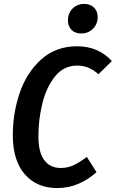

<svg xmlns="http://www.w3.org/2000/svg" viewBox="-20 -940 588 975"><path d="M548 -630 480 -563Q455 -585 429 -596Q403 -607 373 -607Q303 -607 259 -551.5Q215 -496 195 -414Q175 -332 175 -249Q175 -166 205 -126.5Q235 -87 288 -87Q324 -87 353.5 -101Q383 -115 421 -143L470 -66Q431 -30 380.5 -7.5Q330 15 270 15Q167 15 106 -55Q45 -125 45 -254Q45 -365 80 -468Q115 -571 189 -638Q263 -705 372 -705Q479 -705 548 -630ZM325 -836Q325 -873 348.5 -896.5Q372 -920 408 -920Q439 -920 457.5 -901.5Q476 -883 476 -854Q476 -818 452 -794Q428 -770 393 -770Q361 -770 343 -788.5Q325 -807 325 -836Z"/></svg>

Font: Fira Sans Condensed Medium
Style: Italic
Weight: 500
Width: 3
Italic angle: -8°
Designer: bBox Type GmbH & Carrois Corporate GbR & Edenspiekermann AG
Foundry: bBox Type GmbH & Carrois Corporate GbR & Edenspiekermann AG
Version: Version 4.301